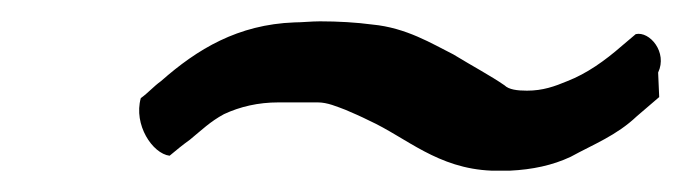

<svg xmlns="http://www.w3.org/2000/svg" viewBox="-20 -369 640 180"><path d="M112 -277C105 -252 123 -225 139 -223C145 -228 151 -233 158 -238C169 -247 177 -255 190 -262C205 -269 222 -273 241 -273H278C287 -273 296 -269 304 -266C311 -263 318 -260 326 -256C361 -240 390 -211 441 -209H458C479 -210 498 -214 515 -222C537 -234 558 -242 577 -260L598 -278L597 -301C606 -320 589 -340 576 -337L563 -326C547 -312 530 -300 512 -293C500 -288 489 -284 474 -284C465 -284 457 -285 453 -289C440 -298 423 -307 405 -318C385 -328 361 -343 329 -346C314 -348 297 -349 280 -349C272 -349 263 -348 256 -348C203 -346 165 -323 131 -293C124 -288 119 -282 112 -277Z"/></svg>

Font: SolarCharger
Style: 552
Weight: 400
Designer: Mew Too
Foundry: Cannot Into Space Fonts/KineticPlasma Fonts
Version: Version 1.100